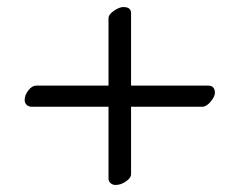

<svg xmlns="http://www.w3.org/2000/svg" viewBox="-20 -524 680 545"><path d="M288 -472Q288 -483 303.5 -493.5Q319 -504 330 -504Q352 -504 352 -487V-281H571Q590 -281 590 -260Q590 -250 578 -235.5Q566 -221 554 -221H352V-29Q352 -19 337.5 -9Q323 1 308 1Q300 1 294 -4Q288 -9 288 -17V-221H70Q61 -221 55.5 -226.5Q50 -232 50 -240Q50 -254 60.5 -267.5Q71 -281 83 -281H288Z"/></svg>

Font: Libertinus Mono
Style: Regular
Weight: 400
Designer: Philipp H. Poll
Foundry: Khaled Hosny
Version: Version 6.7